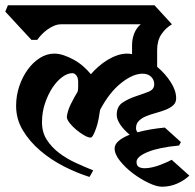

<svg xmlns="http://www.w3.org/2000/svg" viewBox="-38 -659 737 727"><path d="M443 -456Q448 -456 452.5 -455.5Q457 -455 462 -454V-487Q462 -512 470.5 -533Q479 -554 495 -567H193Q180 -567 167 -561.5Q154 -556 142 -547.5Q130 -539 120 -528.5Q110 -518 103 -508H81L-18 -615L-8 -639H547L613 -567Q589 -553 573 -529Q557 -505 557 -470V-406Q588 -380 608.5 -348Q629 -316 629 -287Q629 -270 617.5 -260Q606 -250 589.5 -243.5Q573 -237 553 -231.5Q533 -226 516.5 -219.5Q500 -213 488.5 -202Q477 -191 477 -174Q477 -164 483 -158Q525 -170 586 -176L647 -121L640 -108Q564 -101 521.5 -83.5Q479 -66 479 -46Q479 -32 487.5 -27Q496 -22 510 -22Q523 -22 538.5 -25.5Q554 -29 568.5 -34.5Q583 -40 595 -45.5Q607 -51 612 -54L679 6Q660 24 633 36Q606 48 575 48Q555 48 524.5 33.5Q494 19 465.5 -2.5Q437 -24 416.5 -49.5Q396 -75 396 -97Q396 -126 453 -149Q431 -167 417.5 -187Q404 -207 404 -224Q404 -256 426 -270.5Q448 -285 475 -294Q502 -303 524 -311.5Q546 -320 546 -340Q546 -357 534 -368.5Q522 -380 502 -380Q465 -380 420.5 -344.5Q376 -309 341 -243Q339 -228 335.5 -209.5Q332 -191 326.5 -175Q321 -159 315.5 -148.5Q310 -138 305 -138Q296 -138 281 -146.5Q266 -155 251 -167.5Q236 -180 225.5 -193.5Q215 -207 215 -217Q218 -240 230 -264.5Q242 -289 256 -312Q258 -319 258 -331Q258 -343 258 -348Q258 -365 251 -373.5Q244 -382 236 -382Q218 -382 198 -367.5Q178 -353 161 -327.5Q144 -302 132.5 -268Q121 -234 121 -196Q121 -158 139 -130Q157 -102 185 -80.5Q213 -59 247.5 -43Q282 -27 315 -14L301 11Q253 -4 204 -29Q155 -54 114.5 -88.5Q74 -123 48.5 -165.5Q23 -208 23 -258Q23 -297 35 -332.5Q47 -368 67 -395.5Q87 -423 113 -439.5Q139 -456 168 -456Q185 -456 204 -449.5Q223 -443 242 -432.5Q261 -422 277.5 -407.5Q294 -393 306 -378Q319 -393 335 -407Q351 -421 369 -432Q387 -443 406 -449.5Q425 -456 443 -456Z"/></svg>

Font: Jaini Purva
Style: Regular
Weight: 400
Designer: Girish Dalvi, Maithili Shingre
Foundry: Ek Type
Version: Version 1.001;PS 1.000;hotconv 16.6.51;makeotf.lib2.5.65220